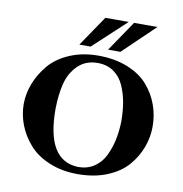

<svg xmlns="http://www.w3.org/2000/svg" viewBox="-82 -797 849 889"><g transform="rotate(10 342.5 -352.5)"><path d="M39 -262Q39 -310 57.5 -358Q76 -406 111 -448Q146 -490 206 -516Q266 -542 341 -542Q419 -542 479.5 -517.5Q540 -493 575 -452.5Q610 -412 627.5 -363.5Q645 -315 645 -262Q645 -212 627.5 -164.5Q610 -117 575 -76Q540 -35 479.5 -10Q419 15 341 15Q266 15 206.5 -10Q147 -35 111.5 -75.5Q76 -116 57.5 -164Q39 -212 39 -262ZM188 -264Q188 -22 338 -18Q381 -18 413 -39.5Q445 -61 462.5 -97.5Q480 -134 488.5 -174Q497 -214 498 -260Q498 -307 491 -348Q484 -389 467.5 -426.5Q451 -464 419.5 -486Q388 -508 344 -508Q287 -508 251 -472Q215 -436 202 -384.5Q189 -333 188 -264ZM477 -720H587L438 -577H380ZM342 -720H452L298 -577H245Z"/></g></svg>

Font: Uncial Antiqua
Style: Regular
Weight: 400
Designer: Astigmatic (AOETI)
Foundry: Astigmatic (AOETI)
Version: Version 1.000